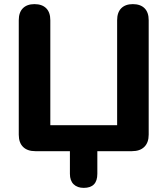

<svg xmlns="http://www.w3.org/2000/svg" viewBox="-20 -733 812 931"><path d="M386 178Q355 178 337 160.5Q319 143 319 110V0H151Q113 0 92 -20.5Q71 -41 71 -80V-635Q71 -673 91 -693Q111 -713 147 -713Q184 -713 204 -693Q224 -673 224 -635V-126H548V-635Q548 -673 568 -693Q588 -713 624 -713Q661 -713 681 -693Q701 -673 701 -635V-80Q701 -42 680 -21Q659 0 620 0H452V110Q452 178 386 178Z"/></svg>

Font: Chiron GoRound TC
Style: Bold
Weight: 700
Designer: Ryoko NISHIZUKA 西塚涼子 (kana, bopomofo & ideographs); Paul D. Hunt (Latin, Greek & Cyrillic); Sandoll Communications 산돌커뮤니
Foundry: Adobe
Version: Version 1.000;hotconv 1.1.1;makeotfexe 2.6.0